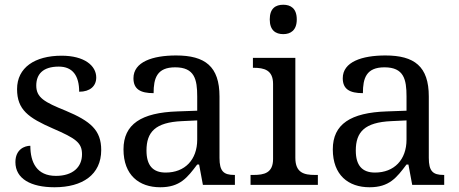

<svg xmlns="http://www.w3.org/2000/svg" viewBox="-20 -780 1937 810"><path d="M210 10C328 10 407 -43 407 -147C407 -231 362 -269 257 -313C168 -349 133 -368 133 -419C133 -466 160 -499 228 -499C287 -499 314 -460 314 -393C360 -393 386 -417 386 -453C386 -503 336 -545 240 -545C127 -545 52 -495 52 -404C52 -317 100 -283 203 -238C300 -196 326 -178 326 -129C326 -75 287 -38 216 -38C135 -38 108 -95 108 -165C84 -165 45 -150 45 -96C45 -26 110 10 210 10Z M656 10C739 10 770 -30 812 -86H820L836 0H971V-42H968C923 -42 906 -58 906 -114V-373C906 -500 845 -546 723 -546C624 -546 543 -519 543 -450C543 -404 572 -387 628 -387C628 -450 642 -496 719 -496C801 -496 812 -445 812 -373V-313L729 -310C576 -305 501 -256 501 -150C501 -41 567 10 656 10ZM679 -52C624 -52 598 -83 598 -145C598 -223 635 -264 748 -269L812 -272V-191C812 -106 760 -52 679 -52Z M1175 -636C1206 -636 1232 -652 1232 -698C1232 -745 1206 -760 1175 -760C1143 -760 1118 -745 1118 -698C1118 -652 1143 -636 1175 -636ZM1037 0H1321V-42H1308C1263 -42 1226 -51 1226 -114V-536H1047V-494H1050C1094 -494 1132 -485 1132 -426V-109C1132 -50 1094 -42 1050 -42H1037Z M1539 10C1622 10 1653 -30 1695 -86H1703L1719 0H1854V-42H1851C1806 -42 1789 -58 1789 -114V-373C1789 -500 1728 -546 1606 -546C1507 -546 1426 -519 1426 -450C1426 -404 1455 -387 1511 -387C1511 -450 1525 -496 1602 -496C1684 -496 1695 -445 1695 -373V-313L1612 -310C1459 -305 1384 -256 1384 -150C1384 -41 1450 10 1539 10ZM1562 -52C1507 -52 1481 -83 1481 -145C1481 -223 1518 -264 1631 -269L1695 -272V-191C1695 -106 1643 -52 1562 -52Z"/></svg>

Font: Noto Serif
Style: Regular
Weight: 400
Designer: Monotype Design Team
Foundry: Monotype Imaging Inc.
Version: Version 2.015